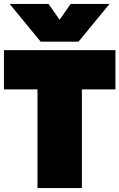

<svg xmlns="http://www.w3.org/2000/svg" viewBox="-20 -953 605 973"><path d="M29 -933H226L282 -853L338 -933H535L378 -742H186ZM170 -500H0V-699H565V-500H395V0H170Z"/></svg>

Font: Readiness Black
Style: Regular
Weight: 900
Designer: Katatrad Team
Foundry: CadsonDemak
Version: Version 1.00;April 23, 2019;FontCreator 11.5.0.2425 64-bit; 